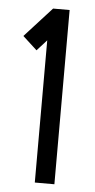

<svg xmlns="http://www.w3.org/2000/svg" viewBox="-49 -674 348 706"><g transform="rotate(5 125.0 -321.5)"><path d="M106.9 -524.9 70.8 -484.9 18.1 -533.2 118.2 -643.1H179.2V0H106.9Z"/></g></svg>

Font: Rawengulk
Style: Bold
Weight: 700
Version: Version 0.92